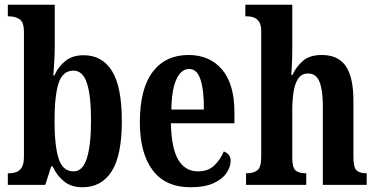

<svg xmlns="http://www.w3.org/2000/svg" viewBox="-20 -780 1589 810"><path d="M328 10Q281 10 250.5 -14.5Q220 -39 202 -78H196L171 0H13V-49H19Q34 -49 48.5 -54Q63 -59 72 -74Q81 -89 81 -120V-644Q81 -687 62.5 -699Q44 -711 18 -711H13V-760H211V-585Q211 -558 209 -521Q207 -484 205 -461H209Q226 -499 256 -523Q286 -547 333 -547Q411 -547 452.5 -480.5Q494 -414 494 -269Q494 -124 451 -57Q408 10 328 10ZM291 -57Q329 -57 346.5 -112.5Q364 -168 364 -271Q364 -378 346.5 -430Q329 -482 290 -482Q244 -482 227 -428.5Q210 -375 210 -270Q210 -167 227 -112Q244 -57 291 -57Z M784 10Q678 10 624 -62Q570 -134 570 -264Q570 -405 624 -476.5Q678 -548 775 -548Q865 -548 917 -486.5Q969 -425 969 -306V-260H701Q703 -155 732 -106Q761 -57 816 -57Q858 -57 884 -82Q910 -107 924 -141Q936 -137 944.5 -127.5Q953 -118 953 -101Q953 -77 936 -51Q919 -25 881.5 -7.5Q844 10 784 10ZM840 -318Q841 -396 826.5 -442.5Q812 -489 778 -489Q744 -489 724 -445Q704 -401 703 -318Z M1018 0V-49H1023Q1048 -49 1065 -61Q1082 -73 1082 -119V-648Q1082 -676 1072.5 -689Q1063 -702 1050 -706.5Q1037 -711 1026 -711H1015V-760H1213V-569Q1213 -538 1211.5 -508Q1210 -478 1209 -464H1214Q1228 -496 1256.5 -522Q1285 -548 1338 -548Q1406 -548 1438.5 -501.5Q1471 -455 1471 -354V-120Q1471 -74 1484 -61.5Q1497 -49 1525 -49H1527V0H1342V-335Q1342 -399 1328 -434.5Q1314 -470 1280 -470Q1253 -470 1238.5 -449Q1224 -428 1218.5 -392.5Q1213 -357 1213 -313V-115Q1213 -72 1227.5 -60.5Q1242 -49 1269 -49H1272V0Z"/></svg>

Font: Noto Serif Thai ExtraCondensed
Style: Bold
Weight: 700
Width: 2
Designer: Monotype Design Team
Foundry: Monotype Imaging Inc.
Version: Version 2.002; ttfautohint (v1.8.4.7-5d5b)